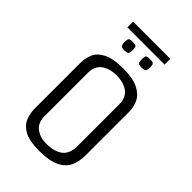

<svg xmlns="http://www.w3.org/2000/svg" viewBox="-199 -708 781 781"><g transform="rotate(45 191.5 -317.0)"><path d="M185 4Q128 4 99.5 -12Q71 -28 61 -52.5Q51 -77 51 -103V-368Q51 -394 61 -418.5Q71 -443 101.5 -459Q132 -475 192 -475Q248 -475 278.5 -459Q309 -443 320.5 -418.5Q332 -394 332 -368V-115Q332 -83 320.5 -56Q309 -29 277 -12.5Q245 4 185 4ZM185 -37Q231 -37 256.5 -56.5Q282 -76 282 -119V-360Q282 -398 257.5 -417Q233 -436 191 -436Q150 -436 125.5 -417Q101 -398 101 -360V-112Q101 -74 125 -55.5Q149 -37 185 -37ZM240 -530Q223 -530 220 -536.5Q217 -543 217 -554Q217 -568 220 -573.5Q223 -579 240 -579Q258 -579 261.5 -573.5Q265 -568 265 -554Q265 -543 261.5 -536.5Q258 -530 240 -530ZM141 -530Q124 -530 121 -536.5Q118 -543 118 -554Q118 -568 121 -573.5Q124 -579 141 -579Q159 -579 162 -573.5Q165 -568 165 -554Q165 -543 162 -536.5Q159 -530 141 -530ZM84 -605V-638H298V-605Z"/></g></svg>

Font: Smooch Sans
Style: Regular
Weight: 400
Designer: Robert E. Leuschke
Foundry: Robert E. Leuschke
Version: Version 1.010; ttfautohint (v1.8.3)